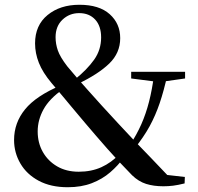

<svg xmlns="http://www.w3.org/2000/svg" viewBox="-20 -769 832 805"><path d="M264 16Q193 16 142.5 -11Q92 -38 65.5 -83.5Q39 -129 39 -182Q39 -254 85 -310.5Q131 -367 235 -411V-416L244 -395Q187 -355 162.5 -310.5Q138 -266 138 -218Q138 -170 159.5 -132Q181 -94 219.5 -71.5Q258 -49 310 -49Q363 -49 405 -68Q447 -87 481 -123L509 -108H499Q475 -75 442 -46.5Q409 -18 365 -1Q321 16 264 16ZM543 -145 517 -160H524Q553 -204 572.5 -248Q592 -292 605 -343Q618 -394 626 -456H682Q667 -388 649.5 -336.5Q632 -285 607.5 -240Q583 -195 543 -145ZM639 -426 530 -440V-468H756V-440L657 -426ZM665 12Q624 12 592.5 2Q561 -8 534 -34Q477 -92 429.5 -146Q382 -200 338 -252Q305 -291 282.5 -318Q260 -345 240 -369Q220 -393 196 -421Q159 -465 143 -505.5Q127 -546 127 -587Q127 -663 179.5 -706Q232 -749 313 -749Q396 -749 440 -709.5Q484 -670 484 -609Q484 -547 438 -502.5Q392 -458 306 -417V-412L294 -436Q345 -477 374.5 -518.5Q404 -560 404 -612Q404 -660 379 -687Q354 -714 312 -714Q271 -714 242 -686.5Q213 -659 213 -613Q213 -585 222.5 -557.5Q232 -530 262 -491Q282 -467 301 -445Q320 -423 345 -395Q370 -367 407 -326Q444 -286 476.5 -250.5Q509 -215 542 -180.5Q575 -146 612 -108Q649 -70 694 -22L641 -40L755 -27L754 0Q726 7 706 9.5Q686 12 665 12Z"/></svg>

Font: Noto Serif TC SemiBold
Style: Regular
Weight: 600
Version: Version 2.002-H1;hotconv 1.1.0;makeotfexe 2.6.0